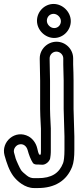

<svg xmlns="http://www.w3.org/2000/svg" viewBox="-21 -729 396 971"><path d="M250 -659C269 -659 287 -641 287 -622C287 -603 273 -587 253 -587C234 -587 216 -605 216 -624C216 -643 230 -659 250 -659ZM166 -624C166 -577 207 -537 253 -537C299 -537 337 -576 337 -622C337 -669 296 -709 250 -709C204 -709 166 -670 166 -624ZM264 -468C283 -468 299 -452 299 -434V-402C299 -375 301 -349 301 -322V-178L305 -39V28C305 62 302 86 298 96C278 147 240 172 171 172H151C138 172 126 168 115 159C101 148 91 139 86 132C80 124 61 82 58 72C57 66 54 58 50 43C45 24 60 6 74 2C97 -5 114 11 119 31C125 53 134 78 146 96C151 101 158 103 164 103H171C188 103 198 108 214 97C221 93 232 81 233 70L235 55C236 46 236 37 236 28V-79V-80C233 -133 232 -167 232 -178V-322L230 -427V-434C230 -452 245 -468 264 -468ZM265 -518C219 -518 180 -480 180 -434V-427L182 -322V-178C182 -163 183 -133 186 -78V28C186 36 186 45 185 53H177C174 47 170 36 167 20C161 -5 145 -27 124 -39C56 -76 -17 -12 2 57C13 96 25 132 46 161C66 188 106 222 151 222H171C255 222 316 186 344 114C352 93 355 65 355 28V-39L351 -178V-322C351 -349 350 -375 349 -403V-434C349 -480 311 -518 265 -518Z"/></svg>

Font: AppleStorm
Style: XbdOut
Weight: 800
Foundry: Cannot Into Space Fonts
Version: Version 1.01